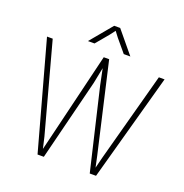

<svg xmlns="http://www.w3.org/2000/svg" viewBox="-161 -1090 1183 1234"><g transform="rotate(20 430.0 -473.0)"><path d="M67 -733 232 -124 253 -33H247L269 -123L416 -733H453L593 -124L612 -35H606L628 -123L793 -733H832L630 0H587L456 -556L430 -682H437L412 -556L273 0H230L28 -733ZM451 -946 575 -796H530L458 -882L423 -928H437L402 -882L330 -796H285L410 -946Z"/></g></svg>

Font: Kreadon
Style: Regular
Weight: 400
Designer: kohakuno
Foundry: StudioGnu
Version: Version 1.000;Glyphs 3.1.2 (3151)